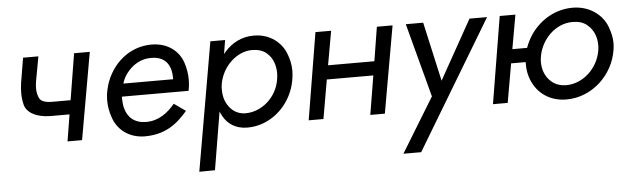

<svg xmlns="http://www.w3.org/2000/svg" viewBox="-46 -631 3314 1012"><g transform="rotate(-5 1611.5 -125.0)"><path d="M221 -141H317L294 0H371L452 -460H369L329 -215H233C196 -215 174 -223 165 -239C157 -255 153 -273 153 -292C153 -303 154 -315 156 -328L180 -460H99L77 -328C74 -308 73 -290 73 -273C73 -256 75 -236 80 -215C89 -174 136 -141 221 -141Z M869 -149C831 -103 782 -66 717 -66C656 -66 619 -98 606 -149C602 -164 600 -180 600 -197C600 -201 600 -206 600 -210H953L957 -234C958 -246 959 -258 959 -270C959 -299 954 -329 944 -360C924 -420 867 -470 779 -470C660 -470 568 -387 534 -279C529 -263 526 -247 523 -230C522 -218 521 -207 521 -196C521 -167 526 -137 537 -106C557 -43 616 8 701 9C810 9 873 -39 930 -106ZM614 -278C619 -297 628 -315 641 -332C672 -373 717 -400 769 -400C770 -400 772 -400 773 -400C853 -400 877 -343 877 -289C877 -285 877 -282 877 -278Z M1055 219 1106 -87C1109 -79 1113 -71 1117 -64C1141 -19 1184 10 1245 10C1288 10 1329 -1 1366 -22C1440 -64 1492 -141 1504 -230C1506 -243 1507 -256 1507 -269C1507 -298 1501 -328 1489 -359C1466 -420 1405 -470 1322 -470C1321 -470 1319 -470 1318 -470C1257 -470 1205 -443 1166 -399C1163 -395 1159 -391 1156 -387L1168 -460H1090L972 220ZM1423 -230C1409 -135 1327 -66 1243 -66C1242 -66 1240 -66 1239 -66C1200 -67 1170 -87 1151 -117C1131 -147 1128 -179 1128 -200C1128 -210 1128 -220 1130 -230C1146 -323 1224 -395 1304 -395C1334 -395 1359 -388 1378 -373C1416 -343 1426 -298 1426 -262C1426 -252 1425 -241 1423 -230Z M1971 -460 1942 -280H1697L1729 -460H1646L1570 0H1648L1684 -206H1930L1896 0H1973L2054 -460Z M2554 -460H2461L2286 -147L2216 -460H2124L2228 -69L2052 219H2146Z M2621 -460 2545 0H2623L2659 -206H2736C2736 -201 2736 -197 2736 -192C2736 -164 2741 -137 2751 -112C2780 -39 2845 9 2934 9C3070 9 3183 -99 3203 -230C3205 -242 3206 -255 3206 -266C3206 -295 3199 -325 3187 -356C3162 -419 3096 -470 3007 -470C2916 -470 2837 -423 2786 -351C2771 -329 2759 -305 2750 -280H2672L2704 -460ZM2819 -230C2835 -320 2911 -395 2999 -395C3000 -395 3002 -395 3003 -395C3033 -395 3058 -387 3077 -371C3116 -339 3125 -295 3125 -261C3125 -251 3124 -241 3122 -230C3106 -141 3029 -66 2938 -66C2908 -67 2883 -75 2864 -91C2825 -122 2816 -167 2816 -199C2816 -209 2817 -220 2819 -230Z"/></g></svg>

Font: Jost
Style: Italic
Weight: 400
Italic angle: -5°
Version: Version 3.710